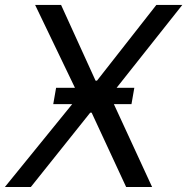

<svg xmlns="http://www.w3.org/2000/svg" viewBox="-38 -747 749 767"><path d="M206 -727.3H102.3L261.4 -396.3H186.1L174.7 -331H250.4L-18.5 0H85.2L322.4 -296.9H328.1L465.9 0H569.6L416.9 -331H487.2L498.6 -396.3H427.9L690.3 -727.3H586.6L349.4 -424.7H343.8Z"/></svg>

Font: Margiela Sans
Style: Italic
Weight: 400
Italic angle: -9.39999°
Designer: Stefan Endress, Andreas Faust
Version: Version 1.100;FEAKit 1.0